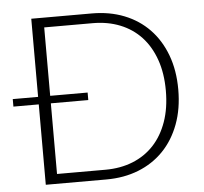

<svg xmlns="http://www.w3.org/2000/svg" viewBox="-51 -762 868 815"><g transform="rotate(-5 383.0 -354.0)"><path d="M3.5 -374.5H111.5V-707.5H369.5Q445 -707.5 507 -683Q569 -658.5 613.5 -612.5Q658 -566.5 682.5 -501Q707 -435.5 707 -354Q707 -272 682.5 -206.5Q658 -141 613.5 -95Q569 -49 507 -24.5Q445 0 369.5 0H111.5V-342.5H3.5ZM654 -354Q654 -428 633.5 -486Q613 -544 575.8 -584Q538.5 -624 486 -645Q433.5 -666 369.5 -666H163V-374.5H322.5V-342.5H163V-41.5H369.5Q433.5 -41.5 486 -62.5Q538.5 -83.5 575.8 -123.5Q613 -163.5 633.5 -221.5Q654 -279.5 654 -354Z"/></g></svg>

Font: Lato Light
Style: Regular
Weight: 300
Designer: Lukasz Dziedzic
Foundry: tyPoland Lukasz Dziedzic
Version: Version 2.007; 2014-02-27